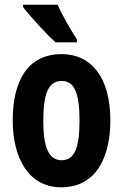

<svg xmlns="http://www.w3.org/2000/svg" viewBox="-20 -786 523 816"><path d="M225 -766H78V-756C104 -721 180 -638 216 -606H307V-619C285 -650 243 -724 225 -766ZM449 -274C449 -457 368 -556 242 -556C96 -556 34 -440 34 -274C34 -120 98 10 240 10C392 10 449 -123 449 -274ZM164 -273C164 -391 187 -442 242 -442C296 -442 318 -391 318 -274C318 -157 296 -105 242 -105C188 -105 164 -158 164 -273Z"/></svg>

Font: Noto Sans Kannada ExtraCondensed
Style: Bold
Weight: 700
Width: 2
Designer: Jelle Bosma - Monotype Design Team
Foundry: Monotype Imaging Inc.
Version: Version 2.005